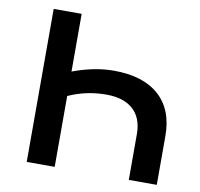

<svg xmlns="http://www.w3.org/2000/svg" viewBox="-78 -782 899 865"><g transform="rotate(10 371.0 -350.0)"><path d="M694 -223V0H566V-209Q566 -283 523 -322Q480 -361 400 -361Q308 -361 227 -324V0H99V-700H227V-436Q326 -473 415 -473Q549 -473 621.5 -408.5Q694 -344 694 -223Z"/></g></svg>

Font: APTA Sans SemiBold
Style: Bold
Weight: 600
Version: Version 7.200